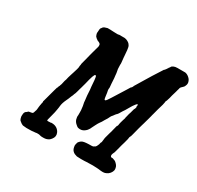

<svg xmlns="http://www.w3.org/2000/svg" viewBox="-142 -805 1015 988"><g transform="rotate(30 365.0 -311.0)"><path d="M645 -639Q655 -639 671 -639Q687 -639 691 -639Q704 -637 716 -626Q724 -619 727 -611Q734 -596 727 -582Q724 -573 715 -566Q709 -561 707 -557Q705 -553 705 -550Q704 -545 702 -540Q701 -536 699.5 -530.5Q698 -525 696.5 -520Q695 -515 694.5 -513.5Q694 -512 691 -501.5Q688 -491 687 -485Q683 -470 681 -466Q680 -464 678.5 -461.5Q677 -459 677 -453Q677 -446 664 -404Q657 -376 655 -370Q654 -367 653.5 -365Q653 -363 651.5 -356.5Q650 -350 647 -339.5Q644 -329 641.5 -320Q639 -311 637.5 -305.5Q636 -300 634 -294Q629 -275 627 -269Q621 -246 618 -234Q616 -227 614.5 -221Q613 -215 610.5 -211Q608 -207 608 -202.5Q608 -198 606.5 -193.5Q605 -189 604 -184Q603 -179 600.5 -170.5Q598 -162 596.5 -157Q595 -152 593.5 -146.5Q592 -141 590 -132.5Q588 -124 586.5 -119.5Q585 -115 584 -110Q581 -98 578 -94Q577 -91 576 -89Q572 -78 577 -72Q580 -69 587 -70Q590 -70 594 -68Q601 -66 606 -63Q614 -57 620 -49Q625 -42 626 -35Q628 -29 627 -21Q625 -11 617.5 -1.5Q610 8 600 12Q597 14 591.5 15.5Q586 17 576 17Q566 17 562.5 16Q559 15 556.5 15Q554 15 543.5 14Q533 13 518 13Q502 13 480 14Q473 15 449 15L424 14L418 12Q413 10 409 9Q401 5 396 -1Q389 -9 387 -24Q386 -27 386.5 -31.5Q387 -36 387.5 -38.5Q388 -41 389.5 -45Q391 -49 391 -50Q391 -51 396.5 -56.5Q402 -62 406 -64Q415 -70 445 -71Q466 -71 469 -72Q474 -73 478 -77Q479 -78 479.5 -77.5Q480 -77 481 -78Q482 -79 483 -80.5Q484 -82 486 -84Q490 -92 492 -97Q495 -111 496 -111Q498 -111 499 -122Q499 -125 499 -125Q500 -126 500 -129.5Q500 -133 500 -133Q499 -134 510 -173Q512 -181 514 -186Q515 -191 516.5 -196.5Q518 -202 520 -210Q521 -215 522 -218Q523 -221 523.5 -223Q524 -225 524.5 -226Q525 -227 526 -226Q526 -226 527 -228.5Q528 -231 528.5 -234Q529 -237 529 -239Q529 -241 531.5 -250Q534 -259 536.5 -267.5Q539 -276 540 -278L541 -283Q540 -282 540.5 -283Q541 -284 543.5 -294.5Q546 -305 547 -309Q550 -316 555 -336Q557 -345 557.5 -345Q558 -345 558 -344L561 -351Q564 -360 562 -360Q561 -360 562 -364Q563 -366 563 -369.5Q563 -373 562 -374Q561 -376 557 -373Q553 -370 542 -354Q539 -348 537 -346Q532 -338 520 -317Q515 -310 512.5 -306Q510 -302 507 -297Q500 -284 495 -279Q491 -276 486.5 -270Q482 -264 480 -261Q472 -253 469 -245Q466 -237 454 -219Q450 -211 446 -205Q444 -202 438.5 -194.5Q433 -187 425 -171Q417 -155 415 -151Q414 -146 404 -133Q391 -119 377 -116Q367 -114 359 -116Q351 -117 342 -126Q330 -136 326 -149Q322 -163 324 -173Q324 -177 324 -191.5Q324 -206 323 -209Q322 -213 321 -226Q320 -233 319 -236Q317 -242 316 -258Q315 -265 314.5 -270.5Q314 -276 313 -284Q312 -300 311 -317Q310 -324 309 -334Q308 -352 306 -372Q304 -390 302 -394Q300 -396 298 -396Q295 -396 293 -393Q288 -385 281 -359Q279 -351 277.5 -344.5Q276 -338 274 -330.5Q272 -323 270.5 -318Q269 -313 267 -305Q265 -297 263 -291.5Q261 -286 260 -280Q255 -261 252 -257Q250 -252 249 -248Q246 -243 238 -222Q236 -218 232 -209Q221 -186 219 -168Q219 -164 218 -158.5Q217 -153 216 -146Q213 -126 207 -105Q204 -94 202.5 -87.5Q201 -81 200 -78Q198 -71 200 -69Q202 -68 215 -69Q223 -69 223 -70Q223 -71 233 -70Q248 -69 260 -60Q271 -51 275 -40Q283 -21 269 -3Q263 5 257 9Q250 13 243 15Q237 17 225 17Q213 17 210 16Q199 12 186 13Q183 14 177 14.5Q171 15 169 15Q164 17 126 17Q109 16 104 15Q95 12 86 4Q78 -2 78 -5Q78 -5 76 -10Q74 -15 74 -18Q73 -22 73.5 -27.5Q74 -33 74 -35Q74 -37 74 -37L76 -45Q81 -53 83 -53H82L85 -54Q92 -61 92.5 -61Q93 -61 95 -62Q99 -63 107 -64Q114 -65 116 -67Q119 -70 119 -72Q119 -73 119.5 -73Q120 -73 123 -84Q125 -88 125.5 -94.5Q126 -101 127 -110Q128 -119 128.5 -120Q129 -121 129.5 -124.5Q130 -128 130 -129Q130 -130 131.5 -135Q133 -140 133 -142L132 -143Q131 -143 131.5 -143.5Q132 -144 133.5 -150Q135 -156 135.5 -157.5Q136 -159 138 -166.5Q140 -174 145.5 -194.5Q151 -215 153 -222Q155 -229 156.5 -234Q158 -239 158.5 -241Q159 -243 159.5 -242.5Q160 -242 161 -244Q163 -250 163 -252Q163 -253 164 -253.5Q165 -254 166 -257Q167 -260 167 -261Q169 -265 170 -269Q170 -272 175 -291Q178 -299 178.5 -301Q179 -303 182 -316Q186 -328 187.5 -334Q189 -340 190 -342Q191 -344 192.5 -349.5Q194 -355 196 -361Q201 -376 203 -386Q203 -389 203.5 -393Q204 -397 204 -398.5Q204 -400 205 -402Q205 -403 205.5 -406Q206 -409 205.5 -409.5Q205 -410 217 -454Q220 -465 220.5 -468Q221 -471 225.5 -487Q230 -503 232.5 -512.5Q235 -522 236.5 -526.5Q238 -531 238 -536Q238 -541 237 -544Q235 -549 226 -553Q220 -555 219 -555V-556L217 -557Q207 -563 201 -571Q199 -575 197 -582Q196 -584 196 -588.5Q196 -593 196.5 -594Q197 -595 197 -601Q197 -607 197.5 -609Q198 -611 198 -612Q199 -618 203 -621Q204 -622 204 -622.5Q204 -623 206 -625L207 -627L213 -631Q214 -631 214.5 -631.5Q215 -632 215 -632L231 -637H232Q238 -637 246.5 -637Q255 -637 255.5 -636.5Q256 -636 266 -636Q295 -634 299 -637Q300 -637 313.5 -637Q327 -637 332 -637Q342 -636 351 -631Q360 -626 364 -621Q371 -612 372 -606Q375 -595 377 -563Q377 -555 378 -549Q379 -540 381 -520Q382 -513 381 -505Q381 -489 382 -481Q383 -474 384 -470.5Q385 -467 386 -459Q387 -451 387.5 -443.5Q388 -436 389 -431Q390 -418 391 -398Q394 -374 392 -370Q392 -368 392 -362Q393 -354 395 -347Q396 -343 397 -332Q399 -316 400.5 -312Q402 -308 406 -309Q411 -310 428 -338Q439 -355 475 -413Q485 -429 486 -431Q487 -433 488 -433Q491 -434 495 -442Q497 -446 496.5 -446.5Q496 -447 524 -492Q532 -506 552 -538L589 -596L591 -597Q593 -599 596 -603L599 -607L600 -609Q606 -616 605 -617Q605 -617 608.5 -621Q612 -625 612 -626Q611 -629 623 -635Q631 -639 645 -639Z"/></g></svg>

Font: TT2020 Style E
Style: Italic
Weight: 400
Italic angle: -15°
Version: Version 0.2.000